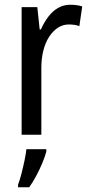

<svg xmlns="http://www.w3.org/2000/svg" viewBox="-20 -567 377 808"><path d="M275 -547Q287 -547 300.5 -545.5Q314 -544 326 -540L314 -457Q304 -461 292.5 -462.5Q281 -464 269 -464Q245 -464 224 -450.5Q203 -437 187 -412.5Q171 -388 162.5 -354.5Q154 -321 154 -282V0H71V-537H137L147 -443H152Q166 -474 184 -497.5Q202 -521 225 -534Q248 -547 275 -547ZM175 71Q169 93 157.5 120.5Q146 148 132 174Q118 200 103 221H56V210Q63 192 70 165Q77 138 83 109.5Q89 81 91 61H175Z"/></svg>

Font: Noto Sans Arabic Condensed
Style: Regular
Weight: 400
Width: 3
Designer: Monotype Design Team, Nadine Chahine, Nizar Qandah and Khaled Hosny
Foundry: Monotype Imaging Inc.
Version: Version 2.012